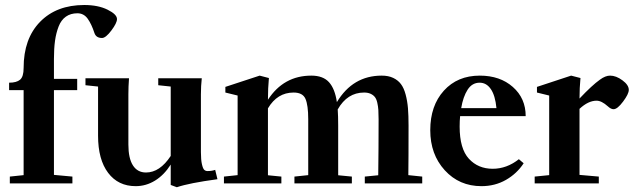

<svg xmlns="http://www.w3.org/2000/svg" viewBox="-20 -747 2586 782"><path d="M20 0V-27.8L76.2 -33.7V-379.9H17.1V-410.2Q47.4 -410.2 61.8 -422.4Q76.2 -434.6 76.2 -470.2Q76.2 -589.4 143.1 -658Q210 -726.6 323.2 -726.6Q379.9 -726.6 418.2 -707.5Q456.5 -688.5 456.5 -669.4Q456.5 -653.3 433.6 -622.8Q410.6 -592.3 395.5 -592.3Q371.6 -592.3 364.7 -612.3Q353 -648.4 337.2 -670.7Q321.3 -692.9 295.4 -692.9Q267.6 -692.9 248.3 -679.2Q229 -665.5 218.8 -639.2Q208.5 -612.8 204.1 -581.1Q199.7 -549.3 199.7 -507.3V-425.8H294.4V-379.9H199.7V-34.7L274.9 -27.8V0Z M532.7 11.2Q461.4 11.2 420.4 -43Q379.4 -97.2 379.4 -194.3V-394.5L328.1 -399.9V-428.2H505.4Q502.9 -394 502.9 -363.3V-158.2Q502.9 -102.1 521.5 -73.2Q540 -44.4 574.7 -44.4Q630.9 -44.4 675.3 -111.8V-394.5L624.5 -399.9V-428.2H801.8Q798.3 -396.5 798.3 -363.3V-127.4Q798.3 -95.7 802.5 -77.9Q806.6 -60.1 812 -55.2Q817.4 -50.3 825.2 -50.3Q843.3 -50.3 856.4 -55.2L865.7 -17.1Q750.5 -1.5 700.2 15.6L675.3 6.3V-76.7Q648.4 -34.2 611.6 -11.5Q574.7 11.2 532.7 11.2Z M892.1 0V-27.8L947.8 -33.7V-357.9L897.9 -370.1V-393.1L1037.6 -439L1075.2 -429.2Q1071.3 -387.7 1071.3 -341.8V-340.8Q1135.3 -439 1248 -439Q1295.9 -439 1320.1 -412.1Q1344.2 -385.3 1352.1 -331.1Q1417 -439 1534.7 -439Q1562 -439 1581.5 -429.7Q1601.1 -420.4 1613 -404.5Q1625 -388.7 1632.1 -362.1Q1639.2 -335.4 1641.6 -306.2Q1644 -276.9 1644 -235.8Q1644 -99.1 1643.1 -33.7L1699.7 -27.8V0H1465.8V-27.8L1520.5 -33.2Q1522 -143.6 1522 -261.2Q1522 -284.2 1521 -299.1Q1520 -314 1516.6 -328.9Q1513.2 -343.8 1506.8 -351.8Q1500.5 -359.9 1489.5 -365Q1478.5 -370.1 1462.9 -370.1Q1394.5 -370.1 1355.5 -301.3Q1357.4 -274.4 1357.4 -235.8V-33.2L1413.1 -27.8V0H1179.2V-27.8L1235.4 -33.7V-261.2Q1235.4 -318.8 1224.1 -344.5Q1212.9 -370.1 1175.8 -370.1Q1109.4 -370.1 1071.3 -305.7V-33.2L1126 -27.8V0Z M1940.9 11.2Q1850.6 11.2 1791.5 -53.5Q1732.4 -118.2 1732.4 -216.8Q1732.4 -316.4 1787.8 -377.7Q1843.3 -439 1934.1 -439Q2016.6 -439 2068.8 -392.8Q2121.1 -346.7 2121.1 -273.9H1854Q1852.1 -254.9 1852.1 -231.4Q1852.1 -141.6 1889.6 -100.6Q1927.2 -59.6 1986.8 -59.6Q2043.9 -59.6 2093.3 -98.6L2112.8 -82Q2085.4 -40 2040.8 -14.4Q1996.1 11.2 1940.9 11.2ZM1933.6 -410.2Q1902.8 -410.2 1884.5 -381.6Q1866.2 -353 1858.4 -306.6H2002Q1997.1 -357.9 1979.2 -384Q1961.4 -410.2 1933.6 -410.2Z M2157.7 0V-27.8L2216.8 -33.7V-357.9L2167 -370.1V-393.1L2306.2 -439L2344.2 -429.2Q2340.3 -389.2 2340.3 -345.7Q2392.1 -400.4 2423.3 -422.4Q2445.8 -439 2464.8 -439Q2489.3 -439 2515.1 -419.9Q2541 -400.9 2541 -380.9Q2541 -364.3 2517.8 -333.3Q2494.6 -302.2 2479 -302.2Q2468.3 -302.2 2455.6 -314Q2430.2 -336.9 2409.7 -336.9Q2376 -336.9 2340.3 -303.7V-34.7L2418.9 -27.8V0Z"/></svg>

Font: Elstob 14pt
Style: Bold
Weight: 700
Designer: Peter S. Baker
Version: Version 1.015